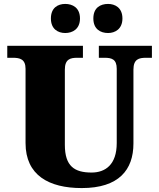

<svg xmlns="http://www.w3.org/2000/svg" viewBox="-20 -947 809 977"><path d="M312 -779C349 -779 387 -799 387 -853C387 -908 349 -927 312 -927C275 -927 239 -908 239 -853C239 -799 275 -779 312 -779ZM530 -779C565 -779 603 -799 603 -853C603 -908 565 -927 530 -927C491 -927 455 -908 455 -853C455 -799 491 -779 530 -779ZM396 10C585 10 659 -83 659 -217V-593C659 -646 687 -653 723 -653H753V-714H483V-653H512C548 -653 574 -646 574 -597V-219C574 -109 516 -69 446 -69C359 -69 310 -101 310 -210V-593C310 -646 338 -653 373 -653H402V-714H17V-653H46C81 -653 110 -646 110 -597V-219C110 -55 229 10 396 10Z"/></svg>

Font: UArctic Serif Black
Style: Regular
Weight: 900
Designer: Customization by Puisto advertising & original work Monotype Design Team
Foundry: Monotype Imaging Inc.
Version: Version 2.004